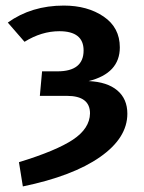

<svg xmlns="http://www.w3.org/2000/svg" viewBox="-20 -564 516 689"><path d="M209 -544Q294 -544 352 -504.5Q410 -465 410 -394Q410 -301 298 -273Q365 -270 401 -239.5Q437 -209 437 -156Q437 -69 339 -0.5Q241 68 62 105L48 18Q182 -23 242 -63Q302 -103 303 -157Q303 -220 220 -220H123L131 -308H186Q280 -308 280 -383Q280 -452 193 -452Q129 -452 68 -414L8 -483Q93 -544 209 -544Z"/></svg>

Font: FiraGO Medium
Style: Regular
Weight: 500
Designer: bBox Type
Foundry: bBox Type GmbH
Version: Version 1.001;PS 001.001;hotconv 1.0.88;makeotf.lib2.5.64775